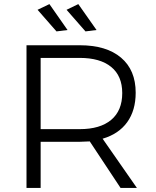

<svg xmlns="http://www.w3.org/2000/svg" viewBox="-20 -921 763 941"><path d="M311 -773.9 256.8 -767.1 164.1 -873 222.2 -900.9ZM453.1 -773.9 398.9 -767.1 306.2 -873 363.8 -900.9ZM650.9 0H570.8L419.9 -228Q387.7 -226.1 371.1 -226.1H179.2V0H109.9V-699.2H371.1Q501.5 -699.2 573.2 -638.4Q645 -577.6 645 -466.8Q645 -379.9 603.3 -322Q561.5 -264.2 482.9 -241.2ZM179.2 -288.1H371.1Q470.7 -288.1 524.9 -333.5Q579.1 -378.9 579.1 -464.8Q579.1 -548.8 524.9 -593Q470.7 -637.2 371.1 -637.2H179.2Z"/></svg>

Font: Montserrat arm Light
Style: Regular
Weight: 300
Designer: Julieta Ulanovsky
Foundry: Julieta Ulanovsky
Version: Version 6.000;PS 006.000;hotconv 1.0.88;makeotf.lib2.5.64775